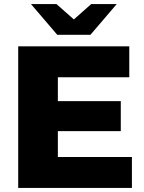

<svg xmlns="http://www.w3.org/2000/svg" viewBox="-20 -929 712 949"><path d="M632 -153V0H70V-700H619V-547H266V-429H577V-281H266V-153ZM557 -909 427 -757H263L133 -909H259L345 -833L431 -909Z"/></svg>

Font: CMG Sans ExtraBold
Style: Regular
Weight: 800
Designer: Julieta Ulanovsky
Foundry: Julieta Ulanovsky
Version: Version 7.200